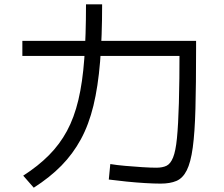

<svg xmlns="http://www.w3.org/2000/svg" viewBox="-20 -837 1040 893"><path d="M727 17Q697 17 655 14.5Q613 12 568.5 7.5Q524 3 486 -2L493 -74Q523 -69 563 -65.5Q603 -62 642.5 -59.5Q682 -57 707 -57Q736 -57 754.5 -66Q773 -75 785 -104.5Q797 -134 803 -194.5Q809 -255 812 -357.5Q815 -460 815 -617L855 -577H84V-647H892V-610Q892 -444 889 -332Q886 -220 876.5 -150.5Q867 -81 848.5 -44.5Q830 -8 800.5 4.5Q771 17 727 17ZM88 -20Q158 -65 208 -115.5Q258 -166 291.5 -228Q325 -290 344.5 -372Q364 -454 372 -563Q380 -672 380 -817H455Q455 -666 445.5 -550Q436 -434 414.5 -345.5Q393 -257 356 -189Q319 -121 265.5 -66.5Q212 -12 137 36Z"/></svg>

Font: M PLUS 2
Style: Regular
Weight: 400
Designer: Coji Morishita
Foundry: UNDERFOREST DESIGN
Version: Version 1.001